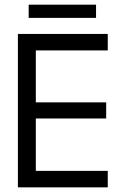

<svg xmlns="http://www.w3.org/2000/svg" viewBox="-20 -806 564 826"><path d="M57 -660H443.6V-589.1H134.1V-365.6H436.8V-296.3H134.1V-70.9H443.6V0H57ZM103.4 -729.1V-785.9H393.2V-729.1Z"/></svg>

Font: League Spartan Extralight
Style: Regular
Weight: 200
Foundry: The League of Moveable Type
Version: Version 2.300; ttfautohint (v1.8.3)